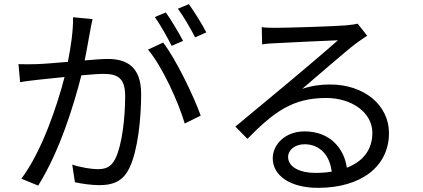

<svg xmlns="http://www.w3.org/2000/svg" viewBox="-20 -866 2040 925"><path d="M974 -710C955 -747 916 -810 890 -846L837 -824C865 -786 898 -729 920 -686ZM862 -669C841 -709 804 -771 779 -806L726 -784C753 -746 787 -685 807 -645ZM332 -783C333 -716 321 -639 307 -568C247 -563 190 -558 157 -557C125 -556 100 -556 69 -557L77 -470C102 -475 142 -479 166 -482C192 -485 239 -490 291 -495C257 -363 184 -140 83 -5L164 28C268 -138 336 -361 372 -503C415 -507 454 -510 478 -510C542 -510 583 -494 583 -404C583 -297 568 -168 536 -102C515 -59 486 -51 450 -51C422 -51 370 -59 328 -73L341 12C373 19 420 26 458 26C522 26 571 10 603 -56C644 -139 660 -295 660 -413C660 -547 588 -582 499 -582C475 -582 434 -579 388 -575C399 -628 408 -686 414 -715C417 -735 422 -755 426 -774ZM693 -627C762 -546 840 -373 870 -271L947 -309C914 -401 828 -581 766 -661Z M1499 -33C1425 -33 1368 -61 1368 -110C1368 -144 1402 -171 1447 -171C1522 -171 1569 -117 1578 -39C1554 -35 1527 -33 1499 -33ZM1703 -752C1692 -749 1678 -747 1649 -744C1597 -739 1362 -732 1311 -732C1291 -732 1263 -732 1241 -735L1243 -652C1264 -656 1287 -657 1310 -658C1361 -661 1556 -670 1608 -672C1559 -628 1436 -524 1381 -478C1323 -430 1196 -324 1114 -256L1172 -197C1298 -325 1388 -394 1551 -394C1676 -394 1774 -323 1774 -226C1774 -145 1729 -88 1651 -58C1638 -150 1571 -233 1447 -233C1355 -233 1294 -171 1294 -103C1294 -21 1377 39 1512 39C1721 39 1854 -65 1854 -225C1854 -359 1735 -459 1570 -459C1526 -459 1481 -453 1436 -438C1512 -502 1645 -619 1694 -656C1709 -667 1731 -682 1749 -694Z"/></svg>

Font: Source Han Sans KR Regular
Style: Regular
Weight: 400
Designer: Ryoko NISHIZUKA (kana & ideographs); Paul D. Hunt (Latin, Greek & Cyrillic); Wenlong ZHANG (bopomofo); Sandoll Communica
Foundry: Adobe Systems Incorporated
Version: Version 1.004;PS 1.004;hotconv 1.0.82;makeotf.lib2.5.63406